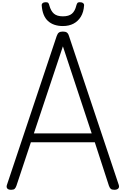

<svg xmlns="http://www.w3.org/2000/svg" viewBox="-20 -1706 1140 1740"><path d="M81 14Q55 14 45.5 1.5Q36 -11 43 -31L494 -1380Q502 -1403 514.5 -1411.5Q527 -1420 550 -1420Q573 -1420 585.5 -1411.5Q598 -1403 605 -1380L1056 -31Q1063 -11 1052.5 1.5Q1042 14 1016 14Q994 14 984 5.5Q974 -3 967 -23L839 -417H260L129 -23Q122 -3 112.5 5.5Q103 14 81 14ZM287 -497H811L550 -1286ZM550 -1470Q465 -1470 415 -1515.5Q365 -1561 358 -1657Q357 -1670 367 -1678Q377 -1686 396 -1686Q412 -1686 418 -1678.5Q424 -1671 427 -1657Q441 -1606 469 -1582Q497 -1558 550 -1558Q604 -1558 632 -1582Q660 -1606 672 -1657Q676 -1671 681.5 -1678.5Q687 -1686 703 -1686Q722 -1686 732.5 -1678Q743 -1670 742 -1657Q738 -1596 712.5 -1554.5Q687 -1513 646 -1491.5Q605 -1470 550 -1470Z"/></svg>

Font: Playwrite BE WAL
Style: Regular
Weight: 400
Designer: Veronika Burian, José Scaglione
Foundry: TypeTogether
Version: Version 1.002